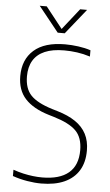

<svg xmlns="http://www.w3.org/2000/svg" viewBox="-62 -984 594 1034"><g transform="rotate(5 234.5 -467.5)"><path d="M200.5 9Q165.5 9 125 2.2Q84.5 -4.5 46 -18V-52Q74.5 -42 101.2 -36Q128 -30 153.5 -27Q179 -24 203 -24Q297.5 -24 346.2 -65Q395 -106 395 -187.5Q395 -256.5 358.2 -293Q321.5 -329.5 237.5 -354.5L209 -363Q124.5 -388.5 81.5 -435.2Q38.5 -482 38.5 -558Q38.5 -647 96 -698Q153.5 -749 265 -749Q299 -749 336 -744Q373 -739 403 -729V-695Q367 -706.5 332.5 -711.2Q298 -716 263 -716Q199.5 -716 157.8 -698Q116 -680 95.2 -645Q74.5 -610 74.5 -560Q74.5 -493.5 109 -457.2Q143.5 -421 224.5 -396L253 -387.5Q313 -370 352.2 -343.2Q391.5 -316.5 411.2 -278.5Q431 -240.5 431 -189Q431 -125 404 -81Q377 -37 325.8 -14Q274.5 9 200.5 9ZM219 -808 110 -944H148L243.5 -823H233L328.5 -944H366L257 -808Z"/></g></svg>

Font: Encode Sans SC SemiCondensed Thin
Style: Regular
Weight: 250
Width: 4
Designer: Multiple Designers
Foundry: Impallari Type
Version: Version 3.002